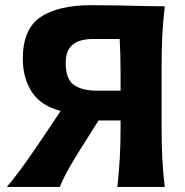

<svg xmlns="http://www.w3.org/2000/svg" viewBox="-20 -738 731 758"><path d="M7 0Q30.5 -27.5 57 -63.2Q83.5 -99 109.5 -136.8Q135.5 -174.5 157.5 -207.5L219.5 -300Q140 -321 105 -376Q70 -431 70 -505.5Q70 -623 139.5 -670.2Q209 -717.5 340 -717.5Q393.5 -717.5 447.8 -716.5Q502 -715.5 549.5 -714.2Q597 -713 630.5 -713Q623.5 -654 620.8 -598.5Q618 -543 618 -474.5V-232.5Q618 -165.5 620.8 -111.5Q623.5 -57.5 630.5 0H443.5Q449.5 -57.5 452.8 -111.5Q456 -165.5 456 -232.5V-262.5H369L301.5 -155.5Q278 -118.5 255.8 -80Q233.5 -41.5 216 0ZM363 -380H456V-448.5Q456 -524.5 452.5 -584H345Q319.5 -584 295.2 -577Q271 -570 255.2 -549.2Q239.5 -528.5 239.5 -488Q239.5 -426.5 271.2 -403.2Q303 -380 363 -380Z"/></svg>

Font: Commissioner Flair
Style: Bold
Weight: 700
Designer: Kostas Bartsokas
Foundry: Kostas Bartsokas
Version: Version 1.000; ttfautohint (v1.8.3)